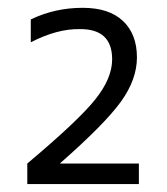

<svg xmlns="http://www.w3.org/2000/svg" viewBox="-20 -756 420 484"><path d="M57.6 -649.4V-707Q118.2 -736.3 188.5 -736.3Q254.9 -736.3 290 -703.1Q325.2 -669.9 325.2 -611.3Q325.2 -555.7 284.7 -499.5Q244.1 -443.4 131.8 -344.7V-343.8H330.1V-292H48.8V-343.8Q177.7 -452.1 220.2 -505.4Q262.7 -558.6 262.7 -606.4Q262.7 -683.6 180.7 -682.6Q124 -683.6 57.6 -649.4Z"/></svg>

Font: Mgen+ 1c regular
Style: Regular
Weight: 400
Designer: [Source Han Sans]
Ryoko NISHIZUKA  (kana & ideographs); Paul D. Hunt (Latin, Greek & Cyrillic); Wenlong ZHANG  (bopomofo
Version: Version 1.059.20150602